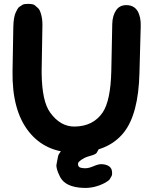

<svg xmlns="http://www.w3.org/2000/svg" viewBox="-20 -753 777 972"><path d="M567.9 -701.2Q549.3 -673.8 548.3 -631.8L543.5 -394.5Q540 -243.2 500 -184.1Q452.6 -113.8 358.4 -112.3Q285.2 -111.3 233.4 -184.1Q192.9 -240.2 190.9 -379.4Q190.9 -392.6 190.9 -399.9L194.8 -627.4Q194.8 -656.7 188 -680.7Q181.6 -703.6 173.3 -711.2Q165 -718.8 156.5 -726.1Q147.9 -733.4 122.1 -733.4Q101.6 -733.4 94.2 -728.8Q86.9 -724.1 79.6 -719.5Q72.3 -714.8 68.1 -706.5Q64 -698.2 59.6 -689.9Q55.2 -681.6 51.3 -661.1Q47.9 -642.6 47.4 -615.7L43.5 -393.1Q40 -194.8 126 -86.4Q210 19 356.4 19.5Q525.9 20 607.4 -83Q680.7 -175.8 686 -383.3L692.4 -620.6Q693.8 -668 676.3 -697.3Q658.2 -726.6 620.6 -727.1Q585.9 -727.5 567.9 -701.2ZM473.6 -29.8Q459.5 -61 401.9 -52.7Q350.1 -45.9 314 -13.2Q277.3 19.5 273.7 39.3Q270 59.1 266.1 79.1Q262.2 99.1 284.2 142.6Q311 194.8 401.9 198.2Q459.5 200.7 512.7 171.9Q531.2 161.6 535.9 153.8Q540.5 146 544.9 138.2Q549.3 130.4 546.4 111.3Q544.9 102.5 540 96.2Q528.3 81.1 498.5 78.1Q490.7 77.6 486.3 78.4Q481.9 79.1 477.3 80.1Q472.7 81.1 469.5 82.3Q466.3 83.5 462.9 84.7Q459.5 85.9 444.8 91.8Q420.9 101.6 397 97.7Q384.3 95.7 382.1 93.3Q379.9 90.8 377.4 88.4Q375 85.9 375 74.2Q375 72.8 376.2 71Q377.4 69.3 378.4 67.6Q379.4 65.9 383.3 62.7Q387.2 59.6 391.1 56.4Q395 53.2 407.7 46.4Q418 41 443.4 34.2Q465.3 27.8 470 19.8Q474.6 11.7 479 3.7Q483.4 -4.4 476.1 -23.9Q475.1 -26.9 473.6 -29.8Z"/></svg>

Font: Comic Relief
Style: Bold
Weight: 700
Designer: Jeff Davis
Foundry: Loudifier
Version: Version 1.200; ttfautohint (v1.8.4.7-5d5b)